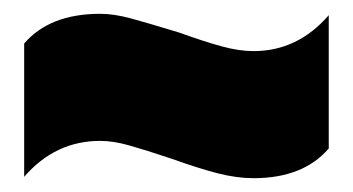

<svg xmlns="http://www.w3.org/2000/svg" viewBox="-20 -472 511 278"><path d="M229 -242Q190 -255 167 -261.5Q144 -268 125 -268Q60 -268 15 -216V-409Q52 -452 125 -452Q145 -452 169 -445.5Q193 -439 239 -425Q275 -412 300.5 -405Q326 -398 347 -398Q411 -398 456 -450V-257Q419 -214 347 -214Q323 -214 295.5 -221Q268 -228 229 -242Z"/></svg>

Font: Readiness Black
Style: Regular
Weight: 900
Designer: Katatrad Team
Foundry: CadsonDemak
Version: Version 1.00;April 23, 2019;FontCreator 11.5.0.2425 64-bit; 